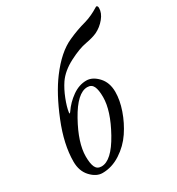

<svg xmlns="http://www.w3.org/2000/svg" viewBox="-172 -809 858 931"><g transform="rotate(-30 257.5 -343.5)"><path d="M183 -504Q251 -595 322 -626Q370 -648 422 -662Q443 -668 463 -677.5Q483 -687 494 -694Q505 -701 506 -701Q515 -701 515 -688Q515 -660 492.5 -632.5Q470 -605 439 -590Q415 -579 376 -572Q335 -565 278 -535.5Q221 -506 192 -464Q171 -433 155 -392Q139 -351 135 -323Q134 -315 136 -316Q138 -316 143 -323Q168 -360 206 -387Q244 -414 285 -414Q319 -414 349.5 -381.5Q380 -349 380 -296Q380 -250 361.5 -196.5Q343 -143 311.5 -96Q280 -49 231.5 -17.5Q183 14 130 14Q96 14 65.5 -18.5Q35 -51 35 -104Q35 -200 82 -316Q129 -432 183 -504ZM316 -304Q316 -344 306.5 -364Q297 -384 273 -384Q217 -384 158 -278Q99 -172 99 -96Q99 -56 108.5 -36Q118 -16 142 -16Q198 -16 257 -122Q316 -228 316 -304Z"/></g></svg>

Font: EB Garamond 12
Style: Italic
Weight: 400
Italic angle: -17°
Version: Version 0.016; ttfautohint (v1.8.4)